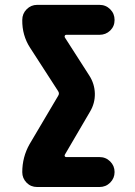

<svg xmlns="http://www.w3.org/2000/svg" viewBox="-20 -750 540 770"><path d="M245.1 -610.4Q241.2 -610.4 239.7 -606.4Q238.3 -602.5 240.2 -599.6L337.9 -447.3Q359.4 -414.1 360.4 -375Q361.3 -335.9 340.8 -301.8L240.2 -129.9Q238.3 -127 239.7 -123.5Q241.2 -120.1 245.1 -120.1H378.9Q404.3 -120.1 421.9 -102.5Q439.5 -85 439.5 -60.1Q439.5 -35.2 421.9 -17.6Q404.3 0 378.9 0H128.9Q103.5 0 86.4 -17.6Q69.3 -35.2 69.3 -59.6Q69.3 -120.1 98.6 -171.9L212.9 -365.2Q219.7 -375 212.9 -384.8L100.6 -558.6Q68.4 -608.4 69.3 -669.9Q69.3 -695.3 86.9 -712.9Q104.5 -730.5 128.9 -730.5H378.9Q404.3 -730.5 421.9 -712.9Q439.5 -695.3 439.5 -669.9Q439.5 -644.5 421.9 -627.4Q404.3 -610.4 378.9 -610.4Z"/></svg>

Font: Rounded-X Mgen+ 1m bold
Style: Bold
Weight: 700
Designer: [Source Han Sans]
Ryoko NISHIZUKA  (kana & ideographs); Paul D. Hunt (Latin, Greek & Cyrillic); Wenlong ZHANG  (bopomofo
Version: Version 1.059.20150602